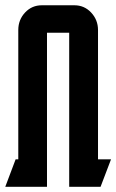

<svg xmlns="http://www.w3.org/2000/svg" viewBox="-30 -715 445 735"><path d="M40 -105V-600.1Q40 -639.6 66.4 -667.5Q92.3 -694.8 129.9 -694.8H254.9Q292.5 -694.8 318.4 -667.5Q345.2 -639.2 345.2 -600.1V-105H395L355 0H234.9V-589.8H149.9V0H-9.8L29.8 -105Z"/></svg>

Font: Horta
Style: Regular
Weight: 600
Width: 3
Version: Version 0.11